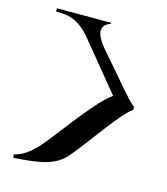

<svg xmlns="http://www.w3.org/2000/svg" viewBox="-110 -807 782 901"><g transform="rotate(15 281.5 -356.5)"><path d="M36 -7 39 9C160 0 239 -8 294 -75C371 -167 469 -316 524 -354V-369C505 -382 483 -408 462 -432L319 -598C276 -649 260 -696 318 -717V-722H55V-706C125 -708 174 -690 230 -620L416 -393C350 -348 243 -199 173 -111C133 -62 93 -20 36 -7Z"/></g></svg>

Font: Sinistre
Style: Bold
Weight: 700
Designer: Jules Durand
Foundry: Collletttivo
Version: Version 69.420;Glyphs 3.2 (3217)